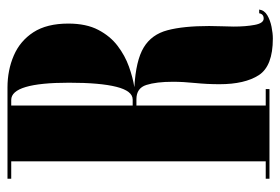

<svg xmlns="http://www.w3.org/2000/svg" viewBox="-138 -602 749 513"><g transform="rotate(-90 236.5 -345.5)"><path d="M390 9Q316.5 9 292.2 -28.5Q268 -66 268 -133.5Q268 -166.5 271.2 -198.5Q274.5 -230.5 274.5 -258Q274.5 -302.5 266 -329Q257.5 -355.5 228 -355.5H211V-10H255V0H15.5V-10H62V-690H15.5V-700H259Q305.5 -700 344.5 -683.2Q383.5 -666.5 406.8 -630.8Q430 -595 430 -537.5Q430 -489.5 413.2 -457.5Q396.5 -425.5 370.5 -405.8Q344.5 -386 315 -375.5Q285.5 -365 260 -361Q331.5 -357 366.2 -336Q401 -315 412.2 -272.5Q423.5 -230 423.5 -161Q423.5 -144 422.8 -127.2Q422 -110.5 422 -95.5Q422 -63.5 426.5 -39.5Q431 -15.5 443.5 -15.5Q455.5 -15.5 457.5 -27.5H467.5Q465.5 -13.5 452.2 -5.8Q439 2 421.5 5.5Q404 9 390 9ZM211 -365.5H227Q250 -365.5 261 -409Q272 -452.5 272 -535.5Q272 -690 226 -690H211Z"/></g></svg>

Font: Imbue 100pt Black
Style: Regular
Weight: 900
Designer: Tyler Finck
Foundry: Etcetera Type Company
Version: Version 1.102; ttfautohint (v1.8.3)